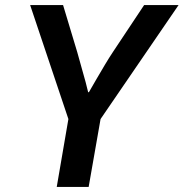

<svg xmlns="http://www.w3.org/2000/svg" viewBox="-20 -738 725 758"><path d="M250 -268 99 -718H229L285 -532L318 -414L328 -374H331L361 -426Q378 -455 394 -482Q410 -509 426 -533L549 -718H685L377 -268L330 0H204Z"/></svg>

Font: Nebula Sans Semibold
Style: Regular
Weight: 600
Italic angle: -9°
Designer: Paul D. Hunt for Adobe (as Source Sans)
Foundry: Nebula Entertainment & Broadcasting LLC
Version: Version 1.010